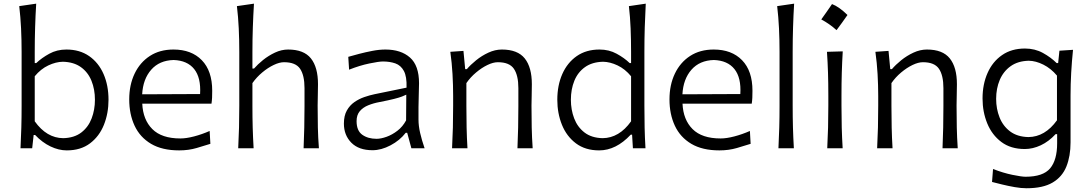

<svg xmlns="http://www.w3.org/2000/svg" viewBox="-20 -794 5843 1028"><path d="M337.4 11.2Q294.4 11.2 250.2 -10Q206.1 -31.2 168 -71.3H160.2L152.3 0H89.8Q92.8 -57.6 94.2 -111.1Q95.7 -164.6 95.7 -228.5V-515.1Q95.7 -581.1 92.8 -642.1Q89.8 -703.1 83 -761.2L173.8 -774.4Q169.9 -710.9 168 -647.2Q166 -583.5 166 -515.1V-456.5H174.3Q203.1 -483.9 243.9 -506.3Q284.7 -528.8 335.4 -528.8Q406.7 -528.8 457.3 -493.7Q507.8 -458.5 534.4 -397.7Q561 -336.9 561 -259.8Q561 -187.5 536.4 -125.7Q511.7 -64 461.9 -26.4Q412.1 11.2 337.4 11.2ZM318.4 -54.2Q377.9 -55.7 415.5 -84.7Q453.1 -113.8 470.7 -160.2Q488.3 -206.5 488.3 -259.8Q488.3 -315.9 469.7 -361.6Q451.2 -407.2 413.1 -434.6Q375 -461.9 316.9 -463.4Q279.3 -462.9 238.8 -443.8Q198.2 -424.8 166 -385.7V-144.5Q229.5 -55.2 318.4 -54.2Z M939.5 11.2Q848.1 11.2 788.8 -23.9Q729.5 -59.1 700.7 -120.8Q671.9 -182.6 671.9 -261.7Q671.9 -339.4 700.7 -399.7Q729.5 -460 782.5 -494.4Q835.4 -528.8 908.7 -528.8Q1004.9 -528.8 1060.5 -471.7Q1116.2 -414.6 1116.2 -308.1Q1116.2 -288.1 1115.5 -271.2Q1114.7 -254.4 1112.3 -238.8H741.7Q745.6 -152.8 795.7 -102.8Q845.7 -52.7 945.8 -52.7Q977.5 -52.7 1019.5 -63.7Q1061.5 -74.7 1102.5 -92.8L1106.4 -23.9Q1076.2 -14.2 1032.7 -1.5Q989.3 11.2 939.5 11.2ZM1051.3 -290.5Q1056.6 -377.9 1019.8 -424.1Q982.9 -470.2 909.7 -472.7Q833.5 -470.7 789.6 -420.7Q745.6 -370.6 741.2 -289.1Z M1255.4 0Q1258.3 -57.6 1259.8 -111.1Q1261.2 -164.6 1261.2 -228.5V-515.1Q1261.2 -581.1 1258.3 -642.1Q1255.4 -703.1 1248.5 -761.2L1339.8 -774.4Q1335.9 -710.9 1333.7 -647.2Q1331.5 -583.5 1331.5 -515.1V-427.2H1340.3Q1359.4 -449.2 1388.4 -472.7Q1417.5 -496.1 1452.4 -512.5Q1487.3 -528.8 1522.5 -528.8Q1606.9 -528.8 1644.8 -481.2Q1682.6 -433.6 1682.6 -343.3Q1682.6 -310.1 1681.6 -280.8Q1680.7 -251.5 1680.7 -228.5Q1680.7 -164.6 1681.9 -111.1Q1683.1 -57.6 1687.5 0H1605.5Q1607.9 -57.6 1609.1 -110.8Q1610.4 -164.1 1610.4 -226.1V-322.3Q1610.4 -390.6 1586.7 -425.8Q1563 -460.9 1500.5 -460.9Q1476.1 -460.9 1445.1 -446Q1414.1 -431.2 1384 -406Q1354 -380.9 1331.5 -349.1V-226.1Q1331.5 -164.1 1333 -110.8Q1334.5 -57.6 1337.9 0Z M1974.6 10.3Q1900.9 10.3 1861.1 -30Q1821.3 -70.3 1821.3 -132.3Q1821.3 -174.3 1836.9 -202.1Q1852.5 -230 1877.4 -247.3Q1902.3 -264.6 1930.9 -274.4Q1959.5 -284.2 1985.4 -289.6L2156.7 -324.7Q2158.7 -384.3 2142.3 -414.3Q2126 -444.3 2096.7 -454.6Q2067.4 -464.8 2030.3 -464.8Q2008.8 -464.8 1957.3 -454.1Q1905.8 -443.4 1849.1 -420.9L1844.7 -489.7Q1868.7 -496.6 1902.8 -505.6Q1937 -514.6 1973.9 -521.7Q2010.7 -528.8 2043.5 -528.8Q2126.5 -528.8 2175 -486.1Q2223.6 -443.4 2223.6 -348.1Q2223.6 -325.2 2222.2 -289.6Q2220.7 -253.9 2220.7 -220.2V-153.8Q2220.7 -120.1 2229.5 -82Q2238.3 -43.9 2253.4 0H2182.6L2160.2 -83H2152.3Q2120.6 -42 2071 -15.9Q2021.5 10.3 1974.6 10.3ZM1996.1 -50.8Q2019.5 -50.8 2049.6 -61.5Q2079.6 -72.3 2107.9 -94Q2136.2 -115.7 2154.3 -149.4L2155.3 -287.1Q2146.5 -282.7 2132.1 -277.1Q2117.7 -271.5 2089.8 -264.4Q2062 -257.3 2012.2 -247.6Q1979.5 -241.7 1951.4 -230.2Q1923.3 -218.8 1906.2 -198.5Q1889.2 -178.2 1889.2 -145.5Q1889.2 -94.2 1919.7 -72.5Q1950.2 -50.8 1996.1 -50.8Z M2400.4 0Q2403.3 -57.6 2404.8 -111.1Q2406.2 -164.6 2406.2 -228.5V-280.8Q2406.2 -337.4 2402.8 -397.5Q2399.4 -457.5 2391.1 -516.6L2461.4 -521.5L2470.7 -423.8H2479.5Q2499 -446.8 2529.1 -471.2Q2559.1 -495.6 2595 -512.2Q2630.9 -528.8 2667 -528.8Q2751.5 -528.8 2789.6 -481.2Q2827.6 -433.6 2827.6 -343.3Q2827.6 -310.1 2826.7 -280.8Q2825.7 -251.5 2825.7 -228.5Q2825.7 -164.6 2826.9 -111.1Q2828.1 -57.6 2832 0H2750.5Q2752.9 -57.6 2754.2 -110.8Q2755.4 -164.1 2755.4 -226.1V-322.3Q2755.4 -390.6 2731.4 -425.8Q2707.5 -460.9 2645.5 -460.9Q2620.6 -460.9 2589.8 -446Q2559.1 -431.2 2529.1 -406Q2499 -380.9 2477.1 -349.1V-226.1Q2477.1 -164.1 2478.3 -110.8Q2479.5 -57.6 2482.9 0Z M3188 11.2Q3113.8 11.2 3063.7 -26.4Q3013.7 -64 2988.8 -125.7Q2963.9 -187.5 2963.9 -259.8Q2963.9 -336.9 2990.7 -397.7Q3017.6 -458.5 3068.1 -493.7Q3118.7 -528.8 3189.9 -528.8Q3240.7 -528.8 3281.7 -506.3Q3322.8 -483.9 3351.1 -456.5H3358.9V-515.1Q3358.9 -581.1 3356.4 -642.1Q3354 -703.1 3347.2 -761.2L3437.5 -774.4Q3434.1 -710.9 3432.1 -647.2Q3430.2 -583.5 3430.2 -515.1V-228.5Q3430.2 -164.6 3431.4 -111.1Q3432.6 -57.6 3436 0H3368.7L3364.3 -72.8H3356.9Q3278.3 11.2 3188 11.2ZM3206.5 -54.2Q3295.4 -55.2 3358.9 -144.5V-385.7Q3326.7 -424.8 3286.4 -443.8Q3246.1 -462.9 3208.5 -463.4Q3150.4 -461.9 3112.1 -434.6Q3073.7 -407.2 3055.2 -361.6Q3036.6 -315.9 3036.6 -259.8Q3036.6 -206.5 3054.2 -160.2Q3071.8 -113.8 3109.4 -84.7Q3147 -55.7 3206.5 -54.2Z M3832 11.2Q3740.7 11.2 3681.4 -23.9Q3622.1 -59.1 3593.3 -120.8Q3564.5 -182.6 3564.5 -261.7Q3564.5 -339.4 3593.3 -399.7Q3622.1 -460 3675 -494.4Q3728 -528.8 3801.3 -528.8Q3897.5 -528.8 3953.1 -471.7Q4008.8 -414.6 4008.8 -308.1Q4008.8 -288.1 4008.1 -271.2Q4007.3 -254.4 4004.9 -238.8H3634.3Q3638.2 -152.8 3688.2 -102.8Q3738.3 -52.7 3838.4 -52.7Q3870.1 -52.7 3912.1 -63.7Q3954.1 -74.7 3995.1 -92.8L3999 -23.9Q3968.8 -14.2 3925.3 -1.5Q3881.8 11.2 3832 11.2ZM3943.8 -290.5Q3949.2 -377.9 3912.4 -424.1Q3875.5 -470.2 3802.2 -472.7Q3726.1 -470.7 3682.1 -420.7Q3638.2 -370.6 3633.8 -289.1Z M4147.9 0Q4150.9 -57.6 4152.3 -111.1Q4153.8 -164.6 4153.8 -228.5V-515.1Q4153.8 -581.1 4150.9 -642.1Q4147.9 -703.1 4141.1 -761.2L4231.9 -774.4Q4228 -710.9 4226.1 -647.2Q4224.1 -583.5 4224.1 -515.1V-228.5Q4224.1 -164.6 4225.6 -111.1Q4227.1 -57.6 4230.5 0Z M4434.8 -772.2Q4472.9 -757.7 4517.5 -713.7Q4488.5 -671.8 4459 -632.6Q4440.7 -649.2 4420 -663.7Q4399.4 -678.2 4377.3 -690Q4392.4 -710.4 4406.1 -730.6Q4419.8 -750.7 4434.8 -772.2ZM4409.2 0Q4412.1 -57.6 4413.6 -111.1Q4415 -164.6 4415 -228.5V-280.8Q4415 -348.6 4413.3 -403.8Q4411.6 -459 4407.7 -516.6L4492.2 -519Q4488.8 -460.9 4487.1 -405Q4485.4 -349.1 4485.4 -280.8V-228.5Q4485.4 -164.6 4486.8 -111.1Q4488.3 -57.6 4491.7 0Z M4676.3 0Q4679.2 -57.6 4680.7 -111.1Q4682.1 -164.6 4682.1 -228.5V-280.8Q4682.1 -337.4 4678.7 -397.5Q4675.3 -457.5 4667 -516.6L4737.3 -521.5L4746.6 -423.8H4755.4Q4774.9 -446.8 4804.9 -471.2Q4835 -495.6 4870.8 -512.2Q4906.7 -528.8 4942.9 -528.8Q5027.3 -528.8 5065.4 -481.2Q5103.5 -433.6 5103.5 -343.3Q5103.5 -310.1 5102.5 -280.8Q5101.6 -251.5 5101.6 -228.5Q5101.6 -164.6 5102.8 -111.1Q5104 -57.6 5107.9 0H5026.4Q5028.8 -57.6 5030 -110.8Q5031.2 -164.1 5031.2 -226.1V-322.3Q5031.2 -390.6 5007.3 -425.8Q4983.4 -460.9 4921.4 -460.9Q4896.5 -460.9 4865.7 -446Q4835 -431.2 4804.9 -406Q4774.9 -380.9 4752.9 -349.1V-226.1Q4752.9 -164.1 4754.2 -110.8Q4755.4 -57.6 4758.8 0Z M5476.1 213.9Q5447.3 213.9 5412.6 207.8Q5377.9 201.7 5345.7 193.8Q5313.5 186 5291.5 180.2L5296.9 110.8Q5350.6 131.8 5400.4 142.1Q5450.2 152.3 5470.7 152.3Q5564.5 152.3 5602.3 107.7Q5640.1 63 5640.1 -26.9V-75.7H5631.8Q5595.2 -36.1 5552.5 -16.1Q5509.8 3.9 5466.8 3.9Q5391.6 3.9 5341.3 -33.9Q5291 -71.8 5265.9 -133.3Q5240.7 -194.8 5240.7 -266.6Q5240.7 -342.8 5267.6 -403.3Q5294.4 -463.9 5345.2 -499Q5396 -534.2 5467.8 -534.2Q5521 -534.2 5564 -510.5Q5606.9 -486.8 5637.2 -456.5H5645.5L5652.3 -522.5L5725.1 -527.3Q5718.8 -466.3 5715.3 -404.3Q5711.9 -342.3 5711.9 -283.7V-31.7Q5711.9 42 5689.7 97.4Q5667.5 152.8 5616 183.3Q5564.5 213.9 5476.1 213.9ZM5486.3 -60.1Q5575.2 -61 5639.2 -149.9V-389.2Q5606.9 -427.7 5566.2 -448Q5525.4 -468.3 5487.8 -468.8Q5429.7 -467.3 5390.9 -439.5Q5352.1 -411.6 5332.8 -366Q5313.5 -320.3 5313.5 -264.6Q5313.5 -211.4 5331.8 -165.3Q5350.1 -119.1 5388.4 -90.3Q5426.8 -61.5 5486.3 -60.1Z"/></svg>

Font: Pinar DS1 Regular
Style: Regular
Weight: 400
Designer: Amin Abedi
Version: Version 3.000